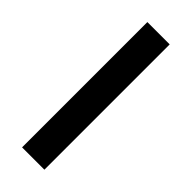

<svg xmlns="http://www.w3.org/2000/svg" viewBox="-241 -760 791 791"><g transform="rotate(45 154.0 -365.0)"><path d="M89 0V-730H219V0Z"/></g></svg>

Font: M PLUS 2 Thin SemiBold
Style: Regular
Weight: 600
Version: Version 1.001